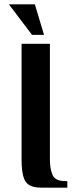

<svg xmlns="http://www.w3.org/2000/svg" viewBox="-20 -861 344 881"><path d="M169 0Q134 0 114.5 -11.5Q95 -23 87 -51.5Q79 -80 79 -130V-660H209V-130Q209 -85 221.5 -57.5Q234 -30 279 -30H289V0ZM127 -701 21 -841H140L182 -701Z"/></svg>

Font: El Messiri
Style: Regular
Weight: 400
Designer: Mohamed Gaber
Foundry: Kief Type Foundry
Version: Version 2.020